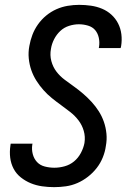

<svg xmlns="http://www.w3.org/2000/svg" viewBox="-20 -763 540 791"><path d="M203 8Q178 8 153.5 4.5Q129 1 107 -8Q85 -17 66 -32Q47 -47 36 -68Q25 -89 22 -113.5Q19 -138 23 -164L24 -171H114L113 -167Q110 -147 115 -128Q120 -109 132.5 -95.5Q145 -82 164.5 -77Q184 -72 204 -72Q225 -72 246.5 -78Q268 -84 285 -98Q302 -112 313 -132.5Q324 -153 328 -174Q332 -200 325 -224Q318 -248 303.5 -267Q289 -286 270 -301Q251 -316 231.5 -330Q212 -344 193.5 -359Q175 -374 159 -392Q143 -410 130 -430.5Q117 -451 109 -474Q101 -497 98.5 -522.5Q96 -548 101 -574Q105 -597 113.5 -619.5Q122 -642 136.5 -662.5Q151 -683 170.5 -699Q190 -715 212.5 -725Q235 -735 259 -739Q283 -743 306 -743Q331 -743 355 -739.5Q379 -736 400.5 -727Q422 -718 439 -702.5Q456 -687 466.5 -666.5Q477 -646 480 -622Q483 -598 479 -573L477 -565H387L388 -570Q391 -589 387 -607.5Q383 -626 372 -639Q361 -652 342.5 -657.5Q324 -663 305 -663Q285 -663 264.5 -656.5Q244 -650 228.5 -635.5Q213 -621 203 -601.5Q193 -582 190 -562Q185 -536 191.5 -511.5Q198 -487 212.5 -468Q227 -449 246.5 -434.5Q266 -420 285.5 -406Q305 -392 323 -376.5Q341 -361 357.5 -343Q374 -325 387 -304.5Q400 -284 408 -261Q416 -238 418.5 -212.5Q421 -187 416 -161Q413 -138 403.5 -114.5Q394 -91 378.5 -71Q363 -51 342.5 -35Q322 -19 299 -9Q276 1 251.5 4.5Q227 8 203 8Z"/></svg>

Font: Iosevka SS18 Medium
Style: Italic
Weight: 500
Italic angle: -9°
Monospace: yes
Designer: Belleve Invis
Foundry: Belleve Invis
Version: Version 25.1.1; ttfautohint (v1.8.4)